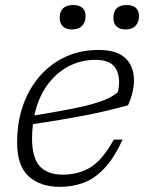

<svg xmlns="http://www.w3.org/2000/svg" viewBox="-20 -716 566 746"><path d="M456.5 -173.5Q422.5 -100.5 384.5 -60.8Q346.5 -21 303.8 -5.5Q261 10 213.5 10Q135.5 10 91 -31.2Q46.5 -72.5 46.5 -161.5Q46.5 -267.5 87.2 -349Q128 -430.5 199.5 -476.2Q271 -522 363 -522Q433.5 -522 467 -490.2Q500.5 -458.5 500.5 -404Q500.5 -358.5 477.5 -307Q397.5 -284.5 307.8 -267.2Q218 -250 108 -233.5Q104.5 -206.5 104.5 -178Q104.5 -104 134 -70.8Q163.5 -37.5 224 -37.5Q285.5 -37.5 332.2 -66.2Q379 -95 422 -173.5ZM350.5 -483.5Q294 -483.5 245.5 -457.8Q197 -432 162.5 -383.8Q128 -335.5 113.5 -267.5Q222.5 -285 286.2 -299Q350 -313 384 -326.8Q418 -340.5 437.5 -357.5Q450.5 -409 431.8 -446.2Q413 -483.5 350.5 -483.5ZM259 -601.5Q237.5 -601.5 224.8 -613Q212 -624.5 212 -647Q212 -696.5 265.5 -696.5Q287 -696.5 299.8 -685.8Q312.5 -675 312.5 -653Q312.5 -629.5 298.8 -615.5Q285 -601.5 259 -601.5ZM467 -601.5Q445.5 -601.5 433 -613Q420.5 -624.5 420.5 -647Q420.5 -696.5 473 -696.5Q495 -696.5 507.5 -685.8Q520 -675 520 -653Q520 -629.5 506.5 -615.5Q493 -601.5 467 -601.5Z"/></svg>

Font: Newsreader 6pt Light
Style: Italic
Weight: 300
Italic angle: -17°
Designer: Hugues Gentile
Foundry: Production Type
Version: Version 1.003; ttfautohint (v1.8.3)